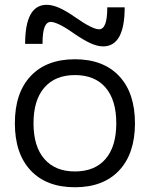

<svg xmlns="http://www.w3.org/2000/svg" viewBox="-20 -780 632 810"><path d="M296 10Q176 10 109.3 -61Q42.7 -132 42.7 -260Q42.7 -388 109.3 -459Q176 -530 296 -530Q416 -530 482.7 -459Q549.4 -388 549.4 -260Q549.4 -132 482.7 -61Q416 10 296 10ZM296 -56.7Q380 -56.7 425.3 -109.4Q470.6 -162 470.6 -260Q470.6 -358 425.3 -410.6Q380 -463.3 296 -463.3Q213 -463.3 167.2 -410.6Q121.4 -358 121.4 -260Q121.4 -162 167.2 -109.4Q213 -56.7 296 -56.7ZM415 -584.3Q390.7 -584.3 361.3 -597.8Q332 -611.3 290 -640Q258 -663 232.9 -675.3Q207.7 -687.6 194.4 -687.6Q176.7 -687.6 168 -665.3Q159.4 -643 159.4 -595H86Q86 -759.7 177 -759.7Q201.3 -759.7 231.2 -746.4Q261 -733 302 -704Q335 -681 359.7 -668.7Q384.3 -656.4 397.7 -656.4Q415.3 -656.4 424 -679.2Q432.6 -702 432.6 -749H506Q506 -584.3 415 -584.3Z"/></svg>

Font: M PLUS 1 Thin
Style: Regular
Weight: 100
Designer: Coji Morishita
Foundry: UNDERFOREST DESIGN
Version: Version 1.001